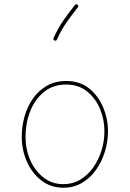

<svg xmlns="http://www.w3.org/2000/svg" viewBox="-20 -875 606 896"><path d="M289.1 -497.1Q352.5 -497.1 395.8 -462.4Q439 -427.7 461.4 -374Q483.9 -320.3 483.9 -262.7Q483.9 -214.4 469.5 -167.5Q455.1 -120.6 428.2 -82.5Q401.4 -44.4 362.8 -21.7Q324.2 1 275.9 1Q216.8 1 173.1 -32.7Q129.4 -66.4 105.5 -120.8Q81.5 -175.3 81.5 -237.3Q81.5 -285.6 94.7 -332Q107.9 -378.4 134 -415.5Q160.2 -452.6 199 -474.9Q237.8 -497.1 289.1 -497.1ZM289.1 -480.5Q227.5 -480.5 185.1 -445.8Q142.6 -411.1 120.8 -355.5Q99.1 -299.8 99.1 -237.3Q99.1 -178.2 121.3 -127.7Q143.6 -77.1 183.3 -46.4Q223.1 -15.6 275.9 -15.6Q319.3 -15.6 354.5 -36.6Q389.6 -57.6 414.8 -93Q439.9 -128.4 453.6 -172.4Q467.3 -216.3 467.3 -262.7Q467.3 -317.9 446.3 -367.7Q425.3 -417.5 385.5 -449Q345.7 -480.5 289.1 -480.5ZM341.8 -853Q348.6 -847.2 343.3 -840.8Q315.9 -806.6 291.3 -771.7Q266.6 -736.8 245.6 -690.4Q242.2 -682.6 234.4 -686Q226.6 -689.5 230 -697.3Q251.5 -745.1 276.9 -781.2Q302.2 -817.4 329.6 -851.6Q335.4 -858.4 341.8 -853Z"/></svg>

Font: Mikhak-DS2-FD Thin
Style: Regular
Weight: 100
Designer: Amin Abedi
Version: Version 3.2